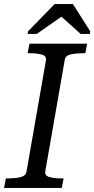

<svg xmlns="http://www.w3.org/2000/svg" viewBox="-30 -925 464 945"><path d="M100 -78 196 -627Q200 -649 177 -656Q154 -663 117 -663H106L115 -710H399L390 -663H379Q345 -663 319 -657.5Q293 -652 289 -632L193 -83Q189 -61 212 -54Q235 -47 272 -47H283L274 0H-10L-1 -47H10Q45 -47 70.5 -53Q96 -59 100 -78ZM329 -905H239L108 -771L106 -758H151L278 -847H268L367 -758H412L414 -771Z"/></svg>

Font: Roboto Serif 20pt
Style: Italic
Weight: 400
Italic angle: -10°
Designer: Greg Gazdowicz
Foundry: Commercial Type
Version: Version 1.008